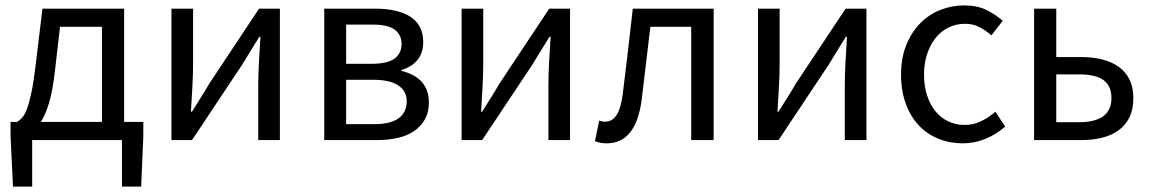

<svg xmlns="http://www.w3.org/2000/svg" viewBox="-20 -518 4253 710"><path d="M99 0V172H28L19 -15V-67H43Q53 -73 62.5 -83.5Q72 -94 80 -116Q88 -138 96 -175Q104 -212 111 -271L137 -486H439V-67H510V-15L502 172H431V0ZM183 -255Q175 -183 161.5 -138Q148 -93 131 -67H357V-419H202Z M614 0V-486H694V-284Q694 -245 691.5 -198.5Q689 -152 686 -105H690Q704 -128 722.5 -157Q741 -186 754 -209L938 -486H1015V0H935V-202Q935 -241 937.5 -287.5Q940 -334 943 -382H939Q925 -359 906.5 -329.5Q888 -300 875 -278L690 0Z M1179 0V-486H1366Q1406 -486 1439 -479Q1472 -472 1495.5 -457.5Q1519 -443 1532 -419.5Q1545 -396 1545 -363Q1545 -322 1523.5 -296Q1502 -270 1464 -259V-256Q1485 -251 1503.5 -242Q1522 -233 1536 -219Q1550 -205 1558 -185Q1566 -165 1566 -139Q1566 -103 1551.5 -77Q1537 -51 1511.5 -33.5Q1486 -16 1451 -8Q1416 0 1374 0ZM1260 -282H1352Q1413 -282 1439 -301.5Q1465 -321 1465 -355Q1465 -389 1440 -408Q1415 -427 1358 -427H1260ZM1260 -59H1365Q1425 -59 1454.5 -81Q1484 -103 1484 -144Q1484 -181 1453 -202Q1422 -223 1360 -223H1260Z M1687 0V-486H1767V-284Q1767 -245 1764.5 -198.5Q1762 -152 1759 -105H1763Q1777 -128 1795.5 -157Q1814 -186 1827 -209L2011 -486H2088V0H2008V-202Q2008 -241 2010.5 -287.5Q2013 -334 2016 -382H2012Q1998 -359 1979.5 -329.5Q1961 -300 1948 -278L1763 0Z M2224 12Q2210 12 2200.5 10Q2191 8 2180 4L2196 -72Q2201 -70 2206 -69Q2211 -68 2218 -68Q2244 -68 2260 -92.5Q2276 -117 2283 -171Q2293 -250 2302 -328.5Q2311 -407 2320 -486H2619V0H2536V-419H2385Q2377 -352 2369 -284.5Q2361 -217 2353 -150Q2332 12 2224 12Z M2783 0V-486H2863V-284Q2863 -245 2860.5 -198.5Q2858 -152 2855 -105H2859Q2873 -128 2891.5 -157Q2910 -186 2923 -209L3107 -486H3184V0H3104V-202Q3104 -241 3106.5 -287.5Q3109 -334 3112 -382H3108Q3094 -359 3075.5 -329.5Q3057 -300 3044 -278L2859 0Z M3540 12Q3492 12 3450 -5Q3408 -22 3377.5 -54.5Q3347 -87 3329.5 -134.5Q3312 -182 3312 -242Q3312 -303 3331 -350.5Q3350 -398 3382 -431Q3414 -464 3456.5 -481Q3499 -498 3546 -498Q3594 -498 3628 -481Q3662 -464 3688 -441L3646 -387Q3625 -406 3601.5 -418Q3578 -430 3549 -430Q3516 -430 3488 -416.5Q3460 -403 3440 -378Q3420 -353 3408.5 -318.5Q3397 -284 3397 -242Q3397 -200 3408 -166Q3419 -132 3438.5 -107.5Q3458 -83 3486 -69.5Q3514 -56 3547 -56Q3581 -56 3609.5 -70.5Q3638 -85 3661 -105L3697 -50Q3664 -21 3624 -4.5Q3584 12 3540 12Z M3804 0V-486H3886V-307H3978Q4021 -307 4056.5 -298Q4092 -289 4117.5 -270.5Q4143 -252 4157 -223.5Q4171 -195 4171 -155Q4171 -114 4157 -85Q4143 -56 4117.5 -37Q4092 -18 4056.5 -9Q4021 0 3978 0ZM3886 -66H3969Q4090 -66 4090 -155Q4090 -201 4060.5 -222Q4031 -243 3969 -243H3886Z"/></svg>

Font: Pinyin1712
Style: Regular
Weight: 400
Version: Version 1